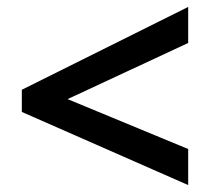

<svg xmlns="http://www.w3.org/2000/svg" viewBox="-20 -639 607 554"><path d="M523 -105 43 -316V-380L523 -619V-515L175 -353L523 -209Z"/></svg>

Font: Noto Sans Adlam SemiBold
Style: Regular
Weight: 600
Version: Version 3.001